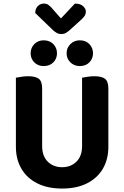

<svg xmlns="http://www.w3.org/2000/svg" viewBox="-20 -1045 700 1081"><path d="M329.7 16.6Q248.3 16.6 190 -12.7Q131.6 -42 100.6 -95Q69.5 -148 69.5 -218.5V-285.6H217.3V-222.7Q217.3 -166.1 249 -134.8Q280.7 -103.6 329.7 -103.6Q378.6 -103.6 410.4 -134.8Q442.1 -166.1 442.1 -222.7V-285.6H590.1V-218.5Q590.1 -148 559.1 -95Q528 -42 469.7 -12.7Q411.4 16.6 329.7 16.6ZM217.3 -254.6H69.5V-607.4Q79.5 -609.4 99.2 -612.6Q119 -615.8 138.1 -615.8Q180 -615.8 198.6 -601.3Q217.3 -586.8 217.3 -546.2ZM590.1 -253.1H442.1V-607.4Q452 -609.4 471.8 -612.6Q491.5 -615.8 510.6 -615.8Q552.5 -615.8 571.3 -601.3Q590.1 -586.8 590.1 -546.2ZM300.9 -745.1Q300.9 -714.7 280.2 -693.8Q259.4 -673 225.8 -673Q193.7 -673 173.1 -693.8Q152.5 -714.7 152.5 -745.1Q152.5 -775.5 173.1 -796.7Q193.7 -818 225.8 -818Q259.4 -818 280.2 -796.7Q300.9 -775.5 300.9 -745.1ZM503.7 -745.1Q503.7 -714.7 483.2 -693.8Q462.7 -673 429.3 -673Q397.5 -673 376.3 -693.8Q355 -714.7 355 -745.1Q355 -775.5 376.3 -796.7Q397.5 -818 429.3 -818Q462.7 -818 483.2 -796.7Q503.7 -775.5 503.7 -745.1ZM279.1 -874.5 178.3 -971.7Q178.6 -996.5 192.9 -1010.7Q207.2 -1024.9 226.6 -1024.9Q242.2 -1024.9 252.7 -1017.4Q263.3 -1009.9 273 -998.2L323.1 -941.2L401.8 -1024.9Q432.9 -1024.6 448.1 -1010.1Q463.3 -995.5 463.3 -981Q463.3 -965.2 455.9 -954.7Q448.6 -944.3 434.8 -931.9L370.6 -873.9Q361.2 -865.6 350.4 -859.4Q339.5 -853.2 325.1 -853.2Q310.9 -853.2 300 -859.3Q289.2 -865.3 279.1 -874.5Z"/></svg>

Font: Baloo Bhaina 2
Style: Regular
Weight: 400
Designer: Yesha Goshar, Manish Minz, Shuchita Grover and Ek Type
Foundry: Ek Type
Version: Version 1.700